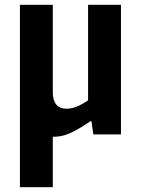

<svg xmlns="http://www.w3.org/2000/svg" viewBox="-20 -560 591 800"><path d="M63 -540H200V-170Q203 -107 257 -107Q277 -107 298 -115Q319 -123 347 -142V-540H484V0H369L361 -55H357Q329 -36 307.5 -23.5Q286 -11 268 -3.5Q250 4 234 7Q218 10 200 10V220H63Z"/></svg>

Font: Encode Sans Compressed
Style: Bold
Weight: 700
Designer: Pablo Impallari, Andres Torresi
Foundry: Pablo Impallari, Andres Torresi
Version: Version 1.000; ttfautohint (v1.00) -l 8 -r 50 -G 200 -x 14 -